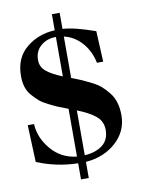

<svg xmlns="http://www.w3.org/2000/svg" viewBox="-96 -858 749 1021"><g transform="rotate(-10 278.0 -347.0)"><path d="M299 -266V-24Q357 -27 394.5 -55Q432 -83 432 -138Q432 -184 397.5 -212.5Q363 -241 299 -266ZM257 -457V-670Q208 -670 175 -641.5Q142 -613 142 -565Q142 -528 171 -504Q200 -480 257 -457ZM257 99V12Q143 10 36 -34L28 -234H62Q66 -159 119.5 -96Q173 -33 257 -24V-282Q222 -295 203 -303Q184 -311 154 -326Q124 -341 107 -356Q90 -371 72 -391.5Q54 -412 46 -438.5Q38 -465 38 -497Q38 -595 103 -648.5Q168 -702 257 -706V-793H299V-706Q361 -703 474 -663L482 -497H448Q436 -559 396.5 -605Q357 -651 299 -665V-441Q334 -428 353.5 -419.5Q373 -411 404.5 -395Q436 -379 454 -362.5Q472 -346 491 -322.5Q510 -299 519 -268Q528 -237 528 -200Q528 -114 463 -55Q398 4 299 12V99Z"/></g></svg>

Font: Justus
Style: Bold
Weight: 700
Version: Version 001.001